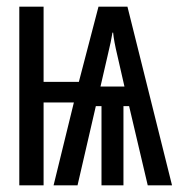

<svg xmlns="http://www.w3.org/2000/svg" viewBox="-20 -557 540 577"><path d="M38 -537H111V-311H217L276 -537H363L497 0H424L368 -238H351V0H285V-238H268L213 0H141L202 -249H111V0H38ZM354 -297 333 -389Q322 -435 320 -459H318Q315 -438 303 -388L282 -297Z"/></svg>

Font: Noto Sans Mono UI Cond
Style: Regular
Weight: 400
Width: 3
Monospace: yes
Designer: Monotype Design team
Foundry: Monotype Imaging Inc.
Version: Version 1.000